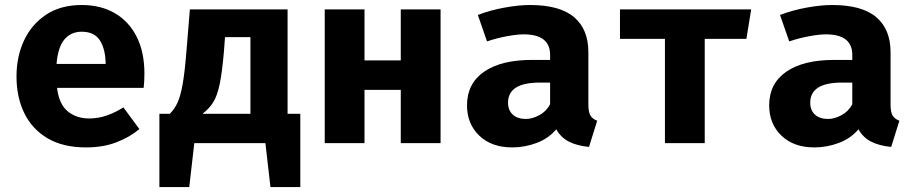

<svg xmlns="http://www.w3.org/2000/svg" viewBox="-20 -583 3732 782"><path d="M212.3 -225.1Q220.5 -158.5 255.9 -129.5Q291.3 -100.5 343.1 -100.5Q380.5 -100.5 415.4 -112.8Q450.3 -125.1 482.6 -145.6L547.7 -57.4Q509.2 -24.6 454.6 -3.6Q400 17.4 330.3 17.4Q236.9 17.4 173.8 -19.7Q110.8 -56.9 79 -122.1Q47.2 -187.2 47.2 -271.8Q47.2 -352.3 77.9 -418.2Q108.7 -484.1 167.9 -523.3Q227.2 -562.6 312.8 -562.6Q390.8 -562.6 447.9 -529.2Q505.1 -495.9 536.7 -433.3Q568.2 -370.8 568.2 -283.1Q568.2 -269.2 567.4 -253.3Q566.7 -237.4 565.1 -225.1ZM312.8 -453.8Q269.2 -453.8 242.6 -422.6Q215.9 -391.3 210.3 -322.6H410.3Q409.7 -382.1 387.2 -417.9Q364.6 -453.8 312.8 -453.8Z M629.2 -119.5H671.8Q690.3 -137.9 702.6 -164.1Q714.9 -190.3 723.6 -238.5Q732.3 -286.7 739 -370.3L753.3 -544.6H1151.3V-119.5H1203.1V179H1081.5L1061 0H771.3L750.8 179H629.2ZM1000 -431.8H896.4L892.3 -376.4Q885.1 -290.8 875.1 -242.1Q865.1 -193.3 848.5 -166.7Q831.8 -140 804.6 -119.5H1000Z M1612.3 0V-216.9H1464.6V0H1302.6V-544.6H1464.6V-336.9H1612.3V-544.6H1774.4V0Z M2376.4 -156.9Q2376.4 -126.2 2384.9 -112.3Q2393.3 -98.5 2412.3 -91.3L2379 15.4Q2330.8 10.8 2297.7 -5.9Q2264.6 -22.6 2245.6 -56.4Q2214.4 -19 2165.6 -0.8Q2116.9 17.4 2066.2 17.4Q1982.1 17.4 1932.1 -30.5Q1882.1 -78.5 1882.1 -153.8Q1882.1 -242.6 1951.5 -290.8Q2021 -339 2147.2 -339H2220.5V-359.5Q2220.5 -443.1 2112.8 -443.1Q2086.7 -443.1 2045.6 -435.6Q2004.6 -428.2 1963.6 -414.4L1926.2 -522.1Q1979 -542.1 2036.2 -552.3Q2093.3 -562.6 2138.5 -562.6Q2260 -562.6 2318.2 -513.1Q2376.4 -463.6 2376.4 -370.3ZM2122.1 -98.5Q2148.2 -98.5 2176.9 -114.1Q2205.6 -129.7 2220.5 -158.5V-246.7H2180.5Q2112.8 -246.7 2081 -225.9Q2049.2 -205.1 2049.2 -165.1Q2049.2 -133.8 2068.5 -116.2Q2087.7 -98.5 2122.1 -98.5Z M3039.5 -544.6 3020 -424.6H2850.3V0H2688.2V-424.6H2505.1V-544.6Z M3607.2 -156.9Q3607.2 -126.2 3615.6 -112.3Q3624.1 -98.5 3643.1 -91.3L3609.7 15.4Q3561.5 10.8 3528.5 -5.9Q3495.4 -22.6 3476.4 -56.4Q3445.1 -19 3396.4 -0.8Q3347.7 17.4 3296.9 17.4Q3212.8 17.4 3162.8 -30.5Q3112.8 -78.5 3112.8 -153.8Q3112.8 -242.6 3182.3 -290.8Q3251.8 -339 3377.9 -339H3451.3V-359.5Q3451.3 -443.1 3343.6 -443.1Q3317.4 -443.1 3276.4 -435.6Q3235.4 -428.2 3194.4 -414.4L3156.9 -522.1Q3209.7 -542.1 3266.9 -552.3Q3324.1 -562.6 3369.2 -562.6Q3490.8 -562.6 3549 -513.1Q3607.2 -463.6 3607.2 -370.3ZM3352.8 -98.5Q3379 -98.5 3407.7 -114.1Q3436.4 -129.7 3451.3 -158.5V-246.7H3411.3Q3343.6 -246.7 3311.8 -225.9Q3280 -205.1 3280 -165.1Q3280 -133.8 3299.2 -116.2Q3318.5 -98.5 3352.8 -98.5Z"/></svg>

Font: Fira Code
Style: Bold
Weight: 700
Monospace: yes
Designer: Carrois Corporate, Edenspiekermann AG, Nikita Prokopov
Foundry: Carrois Corporate, Edenspiekermann AG, Nikita Prokopov
Version: Version 6.000; ttfautohint (v1.8.2) -l 8 -r 50 -G 200 -x 14 